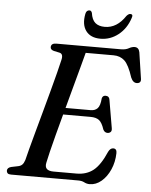

<svg xmlns="http://www.w3.org/2000/svg" viewBox="-60 -937 785 1000"><g transform="rotate(5 333.0 -437.0)"><path d="M386 0H34.5Q21.5 0 16.2 -5.2Q11 -10.5 11 -18.5Q11 -34 31.5 -39.5L65.5 -46.5Q80 -49 88.2 -57Q96.5 -65 102 -82Q106 -100 116.5 -139.2Q127 -178.5 141.2 -230.8Q155.5 -283 171.2 -340.2Q187 -397.5 201.5 -451.8Q216 -506 227.2 -549.5Q238.5 -593 243.5 -616.5Q252 -649.5 231 -654.5L200.5 -661Q182.5 -666 182.5 -679Q182.5 -700 210.5 -700H547.5Q572.5 -700 588.2 -709Q604 -718 618 -718Q639.5 -718 644.5 -693.5L664.5 -560Q670 -534 647.5 -532Q626 -530 614 -558Q593 -623 570 -644.2Q547 -665.5 512.5 -665.5H366.5Q358.5 -635 345.8 -587.8Q333 -540.5 317.8 -484.5Q302.5 -428.5 287 -370.5H418.5Q441 -370.5 454.2 -384.2Q467.5 -398 470.5 -437Q474.5 -452 489.5 -452Q508.5 -452 511 -433L536 -287Q538.5 -273 532.5 -266.8Q526.5 -260.5 517 -260Q501 -259.5 493 -275.5Q481.5 -311 465.8 -323.2Q450 -335.5 421 -335.5H277.5Q262 -278.5 248.5 -226.8Q235 -175 225.5 -136.2Q216 -97.5 212.5 -79Q202 -35 253.5 -35H373.5Q426 -35 461.8 -63.5Q497.5 -92 528 -163Q538 -182.5 553 -182.5Q572 -182.5 571.5 -159Q570.5 -112.5 553.2 -73.2Q536 -34 507.8 -10Q479.5 14 446.5 14Q431 14 418 7Q405 0 386 0ZM453.5 -809Q517 -809 561 -875.5Q571.5 -887.5 580.5 -887.5Q597 -887.5 589.5 -867.5Q571.5 -811.5 529.8 -778.5Q488 -745.5 436.5 -745.5Q384.5 -745.5 360.2 -778.5Q336 -811.5 347 -867.5Q351 -887.5 367.5 -887.5Q376.5 -887.5 380.5 -875.5Q385.5 -840 403.5 -824.5Q421.5 -809 453.5 -809Z"/></g></svg>

Font: Fraunces 9pt S000
Style: Italic
Weight: 400
Italic angle: -16°
Version: Version 1.000; ttfautohint (v1.8.3)